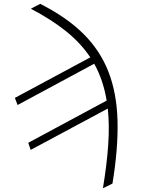

<svg xmlns="http://www.w3.org/2000/svg" viewBox="-20 -776 736 1002"><path d="M141.1 -730.5 189.9 -755.9Q327.1 -686.5 414.8 -599.9Q502.4 -513.2 545.9 -401.6Q589.4 -290 593.3 -146.2Q597.2 -2.4 566.9 182.1L517.1 206.5Q537.6 83 544.7 -19.8Q551.8 -122.6 542.5 -209.5L140.1 6.3L127.4 -30.8L536.6 -251Q519 -358.4 471.7 -443.4L71.8 -228L57.6 -265.1L451.2 -476.6Q402.3 -550.3 325.7 -612.1Q249 -673.8 141.1 -730.5Z"/></svg>

Font: Inter Extra Light
Style: Italic
Weight: 200
Italic angle: -9.39999°
Designer: Rasmus Andersson
Foundry: rsms
Version: Version 4.000;git-3c8e0fc